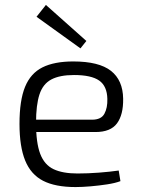

<svg xmlns="http://www.w3.org/2000/svg" viewBox="-20 -746 573 778"><path d="M277 -497Q381 -497 429.5 -459Q478 -421 479 -346Q480 -281 454 -246Q428 -211 367 -211H86V-261H353Q390 -261 403 -285Q416 -309 415 -345Q414 -397 382 -419.5Q350 -442 280 -442Q222 -442 188 -424Q154 -406 140 -363.5Q126 -321 126 -248Q126 -167 143 -122.5Q160 -78 197 -60.5Q234 -43 294 -43Q336 -43 381.5 -46.5Q427 -50 461 -55L468 -12Q447 -4 414.5 1Q382 6 347.5 9Q313 12 286 12Q204 12 154.5 -13.5Q105 -39 82 -95.5Q59 -152 59 -244Q59 -339 81.5 -394Q104 -449 152 -473Q200 -497 277 -497ZM166 -726 330 -580 306 -550 128 -678Z"/></svg>

Font: Exo 2 Light
Style: Regular
Weight: 300
Designer: Natanael Gama
Foundry: Natanael Gama
Version: Version 2.010